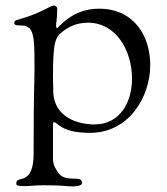

<svg xmlns="http://www.w3.org/2000/svg" viewBox="-20 -465 595 685"><path d="M31 -385C31 -378 31 -374 56 -374C101 -374 103 -336 103 -236V-214C103 -172 100 -135 100 62V82C100 202 38 158 38 189C38 196 41 199 72 199C85 199 103 196 135 196C214 196 213 200 239 200C270 200 273 191 273 188C273 156 213 191 186 149C180 139 169 124 169 102V89V-21C169 -26 170 -29 172 -29C187 -29 196 9 301 9C440 9 516 -119 516 -233C516 -337 458 -434 333 -434C235 -434 190 -365 183 -365C182 -365 180 -368 180 -373C180 -385 184 -396 184 -432C184 -442 178 -445 171 -445C165 -445 162 -442 129 -426C59 -393 31 -397 31 -385ZM169 -192C169 -319 178 -332 203 -352C224 -369 253 -384 294 -384C396 -384 451 -282 451 -185C451 -100 408 -21 317 -21C262 -21 170 -44 170 -142C170 -162 169 -172 169 -192Z"/></svg>

Font: OFL Sorts Mill Goudy
Style: Regular
Weight: 500
Version: Version 003.000